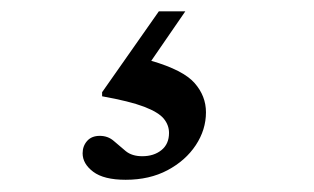

<svg xmlns="http://www.w3.org/2000/svg" viewBox="-20 -44 540 330"><path d="M196 265Q158.5 265 140.2 251.2Q122 237.5 122 219.5Q122 207 129.8 198.2Q137.5 189.5 151.5 189.5Q165.5 189.5 175.5 198.2Q185.5 207 196.2 215.8Q207 224.5 224.5 224.5Q244.5 224.5 257.5 214Q270.5 203.5 270.5 184.5Q270.5 171 261.5 160Q252.5 149 227.8 139.5Q203 130 155.5 121.5V114.5L253 -24.5H298.5L240 60.5Q295 76.5 314.5 98.8Q334 121 334 149Q334 179 316.5 205.5Q299 232 268 248.5Q237 265 196 265Z"/></svg>

Font: Newsreader Text
Style: Bold
Weight: 700
Designer: Hugues Gentile
Foundry: Production Type
Version: Version 1.001